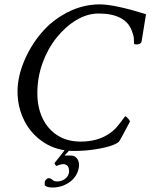

<svg xmlns="http://www.w3.org/2000/svg" viewBox="-20 -671 675 861"><path d="M313.5 5.9Q236.3 5.9 178.7 -30.8Q121.1 -67.4 89.8 -128.4Q58.6 -189.5 58.6 -260.7Q58.6 -325.2 87.4 -395Q116.2 -464.8 164.1 -521.5Q211.9 -579.1 281.7 -615.2Q351.6 -651.4 426.8 -651.4Q493.2 -651.4 634.8 -607.4L615.2 -486.3Q612.3 -471.7 591.8 -471.7Q584 -471.7 581.1 -474.6Q581.1 -489.3 580.1 -501Q579.1 -512.7 570.3 -535.2Q556.6 -571.3 519.5 -590.8Q482.4 -610.4 421.9 -610.4Q372.1 -610.4 323.2 -581.5Q274.4 -552.7 234.4 -502.9Q194.3 -453.1 170.9 -388.7Q147.5 -324.2 147.5 -252.9Q147.5 -190.4 170.4 -141.6Q193.4 -92.8 236.8 -64.5Q280.3 -36.1 341.8 -36.1Q414.1 -36.1 464.8 -68.4Q488.3 -83 504.4 -102.1Q520.5 -121.1 530.3 -135.3Q540 -149.4 543 -149.4Q545.9 -149.4 554.7 -139.2Q563.5 -128.9 562.5 -125Q517.6 -40 513.7 -36.1Q503.9 -25.4 472.2 -15.6Q440.4 -5.9 397.9 0Q355.5 5.9 313.5 5.9ZM293.9 0 269.5 26.4H296.9Q317.4 26.4 327.6 43Q337.9 59.6 333 83Q325.2 122.1 291.5 146Q257.8 169.9 214.8 169.9Q191.4 169.9 180.7 160.2V143.6Q182.6 137.7 188 132.8Q193.4 127.9 198.2 127.9Q207 127.9 214.8 135.3Q222.7 142.6 235.4 142.6Q256.8 142.6 271.5 131.3Q286.1 120.1 289.1 104.5Q291 94.7 288.1 83Q285.2 71.3 272.9 66.4Q260.7 61.5 233.4 73.2Q231.4 73.2 227.5 67.4Q223.6 61.5 225.6 58.6Q227.5 56.6 236.8 44.9Q246.1 33.2 256.8 19.5Q267.6 5.9 271.5 0Z"/></svg>

Font: Crimson Text
Style: Italic
Weight: 400
Italic angle: -11°
Designer: Sebastian Kosch
Foundry: Sebastian Kosch
Version: Version 1.100; ttfautohint (v1.8.4)